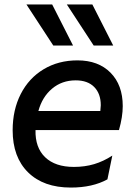

<svg xmlns="http://www.w3.org/2000/svg" viewBox="-20 -832 611 865"><path d="M37 -245Q37 -337 73.5 -408.5Q110 -480 176.5 -520Q243 -560 329 -560Q423 -560 478 -504.5Q533 -449 533 -354Q533 -306 516 -246H140Q138 -167 183.5 -123.5Q229 -80 313 -80Q362 -80 404 -92.5Q446 -105 486 -131L464 -24Q397 13 299 13Q176 13 106.5 -55.5Q37 -124 37 -245ZM432 -332Q434 -350 434 -358Q434 -410 404.5 -440Q375 -470 321 -470Q259 -470 214.5 -432.5Q170 -395 153 -332ZM281 -812H396L490 -627H402ZM215 -812 309 -627H220L99 -812Z"/></svg>

Font: Application Medium
Style: Italic
Weight: 500
Italic angle: -12°
Designer: Wei Huang
Foundry: Wei Huang
Version: Version 0.012